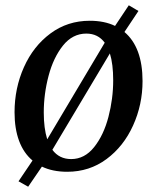

<svg xmlns="http://www.w3.org/2000/svg" viewBox="-20 -638 594 726"><path d="M234.5 11.5Q179 11.5 138.5 -8L86.5 68L50 47.5L103 -31Q69.5 -59 52.2 -105.2Q35 -151.5 35 -213.5Q35 -304.5 70.5 -384Q106 -463.5 170.8 -511.5Q235.5 -559.5 319.5 -559.5Q375 -559.5 415 -540L467 -618L503.5 -596.5L450.5 -517Q484.5 -488.5 501.8 -441.8Q519 -395 519 -331.5Q519 -242.5 483.2 -163.5Q447.5 -84.5 382.8 -36.5Q318 11.5 234.5 11.5ZM145.5 -212.5Q145.5 -153 158.5 -111.5L159 -112L376 -476.5Q350.5 -511 306.5 -511Q254.5 -511 218.2 -465.8Q182 -420.5 163.8 -351.8Q145.5 -283 145.5 -212.5ZM408 -334.5Q408 -395.5 395.5 -436L178 -71.5Q204 -36.5 249 -36.5Q300 -36.5 336 -81.8Q372 -127 390 -195.8Q408 -264.5 408 -334.5Z"/></svg>

Font: Merriweather Text
Style: Italic
Weight: 400
Italic angle: -7.8°
Designer: Eben Sorkin
Foundry: Eben Sorkin
Version: Version 2.100